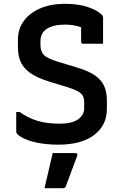

<svg xmlns="http://www.w3.org/2000/svg" viewBox="-20 -739 640 1006"><path d="M321 -719Q389 -719 439 -702.5Q489 -686 513 -662Q520 -656 520 -645V-510H416Q405 -510 405 -521V-596Q369 -610 321 -610Q260 -610 226 -588.5Q192 -567 192 -523V-503Q192 -470 209.5 -451.5Q227 -433 282 -416L378 -387Q440 -369 475 -345.5Q510 -322 525 -290Q540 -258 540 -212V-169Q540 -82 473 -31.5Q406 19 285 19Q212 19 154.5 4Q97 -11 71 -36Q68 -39 66.5 -43Q65 -47 65 -55V-152H83Q127 -121 176 -106Q225 -91 293 -91Q358 -91 389.5 -114Q421 -137 421 -171V-203Q421 -222 414.5 -235.5Q408 -249 389 -260Q370 -271 331 -283L236 -312Q172 -332 136.5 -358Q101 -384 87.5 -417Q74 -450 74 -488V-533Q74 -587 104.5 -629Q135 -671 190.5 -695Q246 -719 321 -719ZM256 63H374Q380 63 383.5 66.5Q387 70 385 76Q369 119 355.5 155Q342 191 325 237Q324 241 320.5 244Q317 247 310 247H213Q225 197 235.5 151.5Q246 106 256 63Z"/></svg>

Font: Recursive Sn Lnr St SmB
Style: Regular
Weight: 600
Version: Version 1.079;hotconv 1.0.112;makeotfexe 2.5.65598; ttfautoh